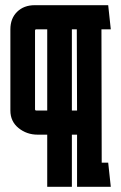

<svg xmlns="http://www.w3.org/2000/svg" viewBox="-20 -720 467 740"><path d="M120 -294H162V-607H120Q115 -607 115 -602V-299Q115 -294 120 -294ZM257 -294H277L276 -607H257ZM407 0H277V-201H257V0H162V-201H125Q83 -201 51.5 -226.5Q20 -252 20 -294V-607Q20 -649 46 -674.5Q72 -700 114 -700H397L407 -607H371L372 -93H397Z"/></svg>

Font: Karantina
Style: Regular
Weight: 400
Designer: Rony Koch
Foundry: Rony Koch
Version: Version 1.000; ttfautohint (v1.8.3)